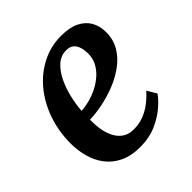

<svg xmlns="http://www.w3.org/2000/svg" viewBox="-159 -694 828 828"><g transform="rotate(-45 255.0 -279.5)"><path d="M450.5 -100Q437 -79.5 407.2 -53.5Q377.5 -27.5 334 -8.2Q290.5 11 235 11Q179.5 11 140.8 -8Q102 -27 78 -59.2Q54 -91.5 43.5 -131.5Q33 -171.5 33 -212.5Q33.5 -287.5 56.2 -352.2Q79 -417 119.5 -465.8Q160 -514.5 214.5 -542.2Q269 -570 333 -570Q384 -570 416.5 -553.8Q449 -537.5 464.8 -509.8Q480.5 -482 481 -447.5Q482 -400 460.5 -363.8Q439 -327.5 403.2 -301.8Q367.5 -276 325 -259.5Q282.5 -243 240.2 -234.8Q198 -226.5 165 -226Q164 -192 169.5 -162.5Q175 -133 187.5 -110.5Q200 -88 220.2 -75.2Q240.5 -62.5 268.5 -62.5Q302 -62.5 330.2 -73.5Q358.5 -84.5 382.2 -103Q406 -121.5 425 -143ZM305 -510.5Q271 -510.5 246.2 -488.2Q221.5 -466 204.5 -430.8Q187.5 -395.5 178 -355.2Q168.5 -315 166 -278.5Q189 -279.5 216 -286.5Q243 -293.5 269 -306.8Q295 -320 316 -338.8Q337 -357.5 349.5 -382.2Q362 -407 361 -437Q360 -473.5 345.5 -492Q331 -510.5 305 -510.5Z"/></g></svg>

Font: Merriweather SemiBold
Style: Italic
Weight: 600
Italic angle: -7.8°
Version: Version 2.101